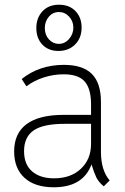

<svg xmlns="http://www.w3.org/2000/svg" viewBox="-20 -785 531 814"><path d="M368 -88Q332 9 208 9Q128 9 84 -31Q40 -71 40 -143Q40 -220 93 -259Q146 -298 249 -298H366V-342Q366 -409 339 -439.5Q312 -470 250 -470Q208 -470 166.5 -457Q125 -444 92 -419L72 -450Q147 -510 251 -510Q331 -510 369.5 -471.5Q408 -433 408 -353V-141Q408 -63 445 -20L420 5Q398 -13 388.5 -32.5Q379 -52 368 -88ZM366 -175V-260H254Q163 -260 122.5 -232Q82 -204 82 -144Q82 -88 116 -58.5Q150 -29 209 -29Q280 -29 323 -69.5Q366 -110 366 -175ZM134 -666Q134 -709 160 -737Q186 -765 230 -765Q274 -765 300 -738Q326 -711 326 -668Q326 -624 298.5 -596.5Q271 -569 228 -569Q185 -569 159.5 -596Q134 -623 134 -666ZM291 -668Q291 -695 273 -714.5Q255 -734 230 -734Q204 -734 187 -714Q170 -694 170 -666Q170 -637 187.5 -618Q205 -599 229 -599Q255 -599 273 -620Q291 -641 291 -668Z"/></svg>

Font: Bellota Text Light
Style: Regular
Weight: 300
Designer: Kemie Guaida
Foundry: Kemie Guaida
Version: Version 4.001